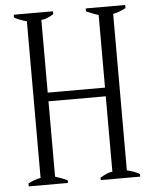

<svg xmlns="http://www.w3.org/2000/svg" viewBox="-54 -814 655 858"><g transform="rotate(-5 273.5 -385.0)"><path d="M483 -735C500 -738 519 -745 540 -756C540 -756 540 -770 540 -770C540 -770 363 -770 363 -770C363 -770 363 -757 363 -757C385 -747 403 -740 418 -736C418 -736 418 -410 418 -410C418 -410 161 -410 161 -410C161 -410 161 -736 161 -736C171 -737 180 -739 187 -742C193 -745 203 -749 216 -757C216 -757 216 -770 216 -770C216 -770 40 -770 40 -770C40 -770 40 -757 40 -757C57 -748 75 -741 96 -736C96 -736 96 -33 96 -33C77 -30 58 -23 40 -13C40 -13 40 0 40 0C40 0 216 0 216 0C216 0 216 -12 216 -12C201 -19 183 -26 161 -33C161 -33 161 -371 161 -371C161 -371 418 -371 418 -371C418 -371 418 -33 418 -33C408 -32 399 -29 392 -26C385 -23 376 -18 363 -11C363 -11 363 0 363 0C363 0 540 0 540 0C540 0 540 -12 540 -12C524 -21 505 -28 483 -33C483 -33 483 -735 483 -735Z"/></g></svg>

Font: BUSH 25 TRIRONG 0515 A
Style: Regular
Weight: 400
Designer: Katatrad Team
Foundry: CadsonDemak